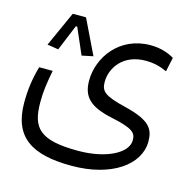

<svg xmlns="http://www.w3.org/2000/svg" viewBox="-91 -518 768 772"><g transform="rotate(15 293.0 -132.0)"><path d="M272.5 164.1C438 164.1 545.9 86.9 545.9 -9.8C545.9 -62.5 526.4 -93.8 422.9 -119.6C329.1 -142.1 314 -157.2 314 -197.3C314 -252 355.5 -321.3 452.1 -321.3C487.3 -321.3 514.6 -313.5 541 -301.3L553.7 -360.4C529.8 -375 496.6 -386.7 454.6 -386.7C325.7 -386.7 252 -282.2 252 -185.5C252 -116.7 287.1 -84 378.4 -64.5C472.2 -44.9 483.9 -28.8 483.9 1.5C483.9 54.7 398.9 99.1 282.2 99.1C119.1 99.1 85 55.2 85 -52.2C85 -96.7 90.3 -130.4 100.6 -185.1H44.4C28.8 -131.8 22.9 -83 22.9 -32.7C22.9 111.3 106 164.1 272.5 164.1ZM174.3 -427.7H119.1L53.2 -281.7L99.6 -274.4L144 -382.3H149.9L196.8 -274.4L243.7 -284.2Z"/></g></svg>

Font: Cascadia Code PL Light
Style: Regular
Weight: 300
Monospace: yes
Designer: Aaron Bell
Foundry: Saja Typeworks
Version: Version 2404.023